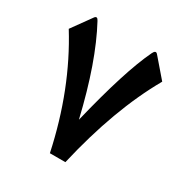

<svg xmlns="http://www.w3.org/2000/svg" viewBox="-167 -853 944 985"><g transform="rotate(30 304.5 -360.5)"><path d="M580.1 -604.5Q439 -356.4 356.4 1.5H264.6Q192.9 -335.4 29.3 -599.6L112.3 -714.8Q125 -731.4 136.7 -708.5Q236.8 -522.9 307.6 -221.7Q387.7 -553.2 460.4 -704.1Q472.2 -729 485.8 -713.9Z"/></g></svg>

Font: Sahel FD-WOL
Style: Bold-FD-WOL
Weight: 700
Foundry: Saber Rastikerdar (saber.rastikerdar@gmail.com)
Version: Version 2.0.2